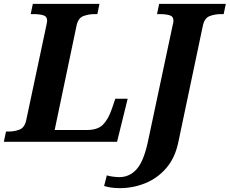

<svg xmlns="http://www.w3.org/2000/svg" viewBox="-43 -734 1189 994"><path d="M-23 0 -12 -53H1Q33 -53 59 -63.5Q85 -74 93 -113L195 -593Q201 -620 201 -627Q201 -649 181 -655Q161 -661 129 -661H116L127 -714H472L461 -661H448Q415 -661 388 -650.5Q361 -640 353 -600L240 -61H407Q462 -61 489.5 -88Q517 -115 536 -170L554 -223H618L563 0ZM578 240Q551 240 532.5 237Q514 234 496 229L510 174Q523 178 541.5 180.5Q560 183 575 183Q627 183 663.5 143Q700 103 722 3L851 -604Q855 -618 855 -627Q855 -649 835 -655Q815 -661 783 -661H770L781 -714H1126L1115 -661H1102Q1069 -661 1042 -650.5Q1015 -640 1007 -600L880 3Q863 84 817.5 136.5Q772 189 709 214.5Q646 240 578 240Z"/></svg>

Font: Noto Serif
Style: Bold Italic
Weight: 700
Italic angle: -12°
Designer: Monotype Design Team
Foundry: Monotype Imaging Inc.
Version: Version 2.013